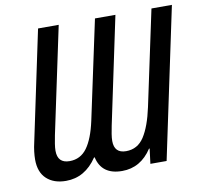

<svg xmlns="http://www.w3.org/2000/svg" viewBox="-80 -800 952 897"><g transform="rotate(-10 396.0 -352.0)"><path d="M163 10Q105 10 71 -21.5Q37 -53 37 -113Q37 -130 39.5 -151Q42 -172 47 -193L157 -714H255L148 -209Q144 -189 141 -170Q138 -151 138 -137Q138 -78 195 -78Q247 -78 278 -120.5Q309 -163 327 -246L427 -714H524L417 -207Q413 -188 410 -169Q407 -150 407 -136Q407 -78 463 -78Q518 -78 549 -126Q580 -174 599 -263L695 -714H792L641 0H564L573 -71H570Q517 10 429 10Q332 10 313 -75H310Q253 10 163 10Z"/></g></svg>

Font: Noto Sans Condensed Medium
Style: Italic
Weight: 500
Width: 3
Italic angle: -12°
Designer: Monotype Design Team
Foundry: Monotype Imaging Inc.
Version: Version 2.013; ttfautohint (v1.8.4.7-5d5b)